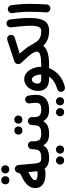

<svg xmlns="http://www.w3.org/2000/svg" viewBox="1012 -1795 1085 3149"><g transform="rotate(-90 1554.5 -220.5)"><path d="M43.9 -182.1Q43.9 -249.5 87.9 -303.2Q131.8 -356.9 208 -393.1Q234.9 -406.2 259.8 -421.4Q284.7 -436.5 293.5 -450.2Q291 -476.1 308.6 -496.6Q326.2 -517.1 352.5 -519.5Q378.9 -522 399.7 -504.6Q420.4 -487.3 422.9 -460.4L447.3 -189.5Q451.7 -145 461.4 -123Q471.2 -101.1 489.3 -94Q507.3 -86.9 536.6 -86.9H537.1Q564 -86.9 582.8 -67.9Q601.6 -48.8 601.6 -22Q601.6 4.9 582.8 23.7Q564 42.5 537.1 42.5H536.6Q471.7 42.5 429.2 22.9Q386.7 3.4 361.8 -32.7Q348.6 -22.9 332.5 -20.5Q317.9 -18.6 301.5 -17.8Q285.2 -17.1 273.9 -17.1Q157.7 -17.1 100.8 -62.7Q43.9 -108.4 43.9 -182.1ZM174.3 -189.5Q174.3 -168.5 198.2 -157.5Q222.2 -146.5 273.9 -146.5Q280.8 -146.5 292.2 -147.2Q303.7 -147.9 314.5 -149.4Q317.9 -149.9 321.3 -149.9Q319.3 -163.1 317.9 -177.7L307.1 -298.3Q287.1 -286.6 263.7 -274.9Q224.6 -255.4 199.5 -233.9Q174.3 -212.4 174.3 -189.5ZM284.7 -678.7Q284.7 -703.6 303.2 -723.4Q321.8 -743.2 350.6 -743.2Q371.1 -743.2 385.7 -734.6Q400.4 -726.1 408.2 -712.9Q418.5 -697.8 418.5 -678.2Q418.5 -665 412.6 -649.4Q406.7 -633.8 392.3 -622.3Q377.9 -610.8 351.1 -610.8Q324.2 -610.8 309.8 -622.6Q295.4 -634.3 290 -649.4Q284.7 -663.1 284.7 -678.7ZM105.5 -677.7Q105.5 -702.6 124 -722.7Q142.6 -742.7 171.4 -742.7Q192.4 -742.7 206.8 -733.9Q221.2 -725.1 229 -712.4Q239.7 -695.3 239.7 -677.7Q239.7 -664.6 233.9 -648.7Q228 -632.8 213.4 -621.3Q198.7 -609.9 172.4 -609.9Q145 -609.9 130.6 -621.6Q116.2 -633.3 110.8 -648.4Q105.5 -663.6 105.5 -677.7Z M472.2 -22Q472.2 -48.8 491.2 -67.9Q510.3 -86.9 537.1 -86.9Q601.1 -86.9 631.3 -101.6Q661.6 -116.2 671.1 -150.1Q680.7 -184.1 682.6 -242.7Q684.6 -272.5 705.1 -289.1Q725.6 -305.7 752.4 -304.2Q779.8 -302.2 797.4 -281.7Q814.9 -261.2 812.5 -235.4Q808.1 -153.8 832.8 -120.4Q857.4 -86.9 932.6 -86.9H933.1Q960 -86.9 978.8 -67.9Q997.6 -48.8 997.6 -22Q997.6 4.9 978.8 23.7Q960 42.5 933.1 42.5H932.6Q866.2 42.5 819.8 20.3Q773.4 -2 746.6 -54.7Q711.4 1.5 660.6 22Q609.9 42.5 537.1 42.5Q510.3 42.5 491.2 23.7Q472.2 4.9 472.2 -22ZM609.4 219.7Q609.4 194.8 627.9 175Q646.5 155.3 675.3 155.3Q695.8 155.3 710.4 163.8Q725.1 172.4 732.9 185.5Q743.2 200.7 743.2 220.2Q743.2 233.4 737.3 249Q731.4 264.6 717 276.1Q702.6 287.6 675.8 287.6Q648.9 287.6 634.5 275.9Q620.1 264.2 614.7 249Q609.4 235.4 609.4 219.7ZM430.2 220.7Q430.2 195.8 448.7 175.8Q467.3 155.8 496.1 155.8Q517.1 155.8 531.5 164.6Q545.9 173.3 553.7 186Q564.5 203.1 564.5 220.7Q564.5 233.9 558.6 249.8Q552.7 265.6 538.1 277.1Q523.4 288.6 497.1 288.6Q469.7 288.6 455.3 276.9Q440.9 265.1 435.5 250Q430.2 234.9 430.2 220.7Z M868.2 -22Q868.2 -48.8 887.2 -67.9Q906.2 -86.9 933.1 -86.9Q997.1 -86.9 1027.3 -101.6Q1057.6 -116.2 1067.1 -150.1Q1076.7 -184.1 1078.6 -242.7Q1080.6 -272.5 1101.1 -289.1Q1121.6 -305.7 1148.4 -304.2Q1175.8 -302.2 1193.4 -281.7Q1210.9 -261.2 1208.5 -235.4Q1204.1 -153.8 1228.8 -120.4Q1253.4 -86.9 1328.6 -86.9H1329.1Q1356 -86.9 1374.8 -67.9Q1393.6 -48.8 1393.6 -22Q1393.6 4.9 1374.8 23.7Q1356 42.5 1329.1 42.5H1328.6Q1262.2 42.5 1215.8 20.3Q1169.4 -2 1142.6 -54.7Q1107.4 1.5 1056.6 22Q1005.9 42.5 933.1 42.5Q906.2 42.5 887.2 23.7Q868.2 4.9 868.2 -22ZM1100.6 -464.4Q1100.6 -489.3 1119.1 -509Q1137.7 -528.8 1166.5 -528.8Q1187 -528.8 1201.7 -520.3Q1216.3 -511.7 1224.1 -498.5Q1234.4 -483.4 1234.4 -463.9Q1234.4 -450.7 1228.5 -435.1Q1222.7 -419.4 1208.3 -408Q1193.8 -396.5 1167 -396.5Q1140.1 -396.5 1125.7 -408.2Q1111.3 -419.9 1106 -435.1Q1100.6 -448.7 1100.6 -464.4ZM921.4 -463.4Q921.4 -488.3 939.9 -508.3Q958.5 -528.3 987.3 -528.3Q1008.3 -528.3 1022.7 -519.5Q1037.1 -510.7 1044.9 -498Q1055.7 -481 1055.7 -463.4Q1055.7 -450.2 1049.8 -434.3Q1043.9 -418.5 1029.3 -407Q1014.6 -395.5 988.3 -395.5Q960.9 -395.5 946.5 -407.2Q932.1 -418.9 926.8 -434.1Q921.4 -449.2 921.4 -463.4Z M1264.6 -22Q1264.6 -48.8 1283.4 -67.9Q1302.2 -86.9 1329.1 -86.9Q1391.1 -86.9 1417 -105Q1442.9 -123 1442.9 -174.3Q1442.9 -192.9 1440.4 -220.2Q1438 -247.6 1433.1 -277.3Q1429.7 -303.7 1446 -325.2Q1462.4 -346.7 1488.8 -350.1Q1515.1 -354 1536.1 -337.6Q1557.1 -321.3 1561.5 -294.9Q1568.4 -259.3 1571.3 -228.8Q1574.2 -198.2 1574.2 -173.8Q1574.2 -70.3 1511.5 -13.9Q1448.7 42.5 1329.1 42.5Q1302.2 42.5 1283.4 23.7Q1264.6 4.9 1264.6 -22ZM1401.4 219.7Q1401.4 194.8 1419.9 175Q1438.5 155.3 1467.3 155.3Q1487.8 155.3 1502.4 163.8Q1517.1 172.4 1524.9 185.5Q1535.2 200.7 1535.2 220.2Q1535.2 233.4 1529.3 249Q1523.4 264.6 1509 276.1Q1494.6 287.6 1467.8 287.6Q1440.9 287.6 1426.5 275.9Q1412.1 264.2 1406.7 249Q1401.4 235.4 1401.4 219.7ZM1222.2 220.7Q1222.2 195.8 1240.7 175.8Q1259.3 155.8 1288.1 155.8Q1309.1 155.8 1323.5 164.6Q1337.9 173.3 1345.7 186Q1356.4 203.1 1356.4 220.7Q1356.4 233.9 1350.6 249.8Q1344.7 265.6 1330.1 277.1Q1315.4 288.6 1289.1 288.6Q1261.7 288.6 1247.3 276.9Q1232.9 265.1 1227.5 250Q1222.2 234.9 1222.2 220.7Z M1836.4 42.5Q1742.2 42.5 1689.9 -2.4Q1637.7 -47.4 1637.7 -136.2Q1637.7 -198.7 1663.1 -250.7Q1688.5 -302.7 1731.7 -334.2Q1774.9 -365.7 1827.6 -365.7Q1889.2 -365.7 1935.3 -327.1Q1981.4 -288.6 2007.3 -225.1Q2033.2 -161.6 2033.2 -86.9H2066.9Q2093.8 -86.9 2112.5 -67.9Q2131.3 -48.8 2131.3 -22Q2131.3 4.9 2112.5 23.7Q2093.8 42.5 2066.9 42.5H2010.3Q1985.8 109.4 1938.7 162.6Q1891.6 215.8 1829.8 251.2Q1768.1 286.6 1699.2 300.8Q1673.3 305.7 1650.9 290Q1628.4 274.4 1623 248.5Q1618.2 222.7 1633.8 201.2Q1649.4 179.7 1674.8 172.9Q1744.1 153.8 1793.7 120.1Q1843.3 86.4 1871.6 42.5ZM1835 -86.9H1907.7Q1906.7 -121.6 1897 -156.7Q1887.2 -191.9 1868.9 -215.8Q1850.6 -239.7 1824.7 -239.7Q1796.4 -239.7 1777.3 -212.6Q1758.3 -185.5 1758.3 -147.9Q1758.3 -113.3 1778.6 -100.1Q1798.8 -86.9 1835 -86.9Z M2002 -22Q2002 -48.8 2021 -67.9Q2040 -86.9 2066.9 -86.9Q2171.9 -86.9 2227.1 -103.3Q2282.2 -119.6 2282.2 -159.2Q2282.2 -188 2259.5 -225.1Q2236.8 -262.2 2199.2 -305.2Q2161.6 -348.1 2116.7 -394Q2097.2 -414.1 2087.4 -428Q2077.6 -441.9 2077.6 -465.3Q2077.6 -486.8 2090.6 -504.2Q2103.5 -521.5 2126 -528.3L2463.9 -640.6Q2495.6 -650.9 2520.8 -640.4Q2545.9 -629.9 2553.7 -601.6Q2561.5 -572.3 2549.8 -550.8Q2538.1 -529.3 2512.2 -521.5L2250 -439.9Q2296.4 -386.7 2330.1 -344.7Q2363.8 -302.7 2383.8 -265.1Q2384.8 -263.7 2385.7 -261.7Q2418.9 -198.7 2447.8 -160.4Q2476.6 -122.1 2516.8 -104.5Q2557.1 -86.9 2624.5 -86.9H2625Q2651.9 -86.9 2670.7 -67.9Q2689.5 -48.8 2689.5 -22Q2689.5 4.9 2670.7 23.7Q2651.9 42.5 2625 42.5H2624.5Q2542 42.5 2483.6 18.3Q2425.3 -5.9 2377.9 -53.7Q2339.8 -4.4 2261.2 19Q2182.6 42.5 2066.9 42.5Q2040 42.5 2021 23.7Q2002 4.9 2002 -22Z M2560.5 -22Q2560.5 -48.8 2579.3 -67.9Q2598.1 -86.9 2625 -86.9Q2669.4 -86.9 2688 -128.7Q2706.5 -170.4 2706.5 -255.9Q2706.5 -295.4 2704.1 -338.9Q2701.7 -382.3 2696 -440.4Q2690.4 -498.5 2680.2 -582.5Q2677.2 -608.9 2693.4 -630.6Q2709.5 -652.3 2735.8 -655.8Q2762.2 -659.2 2783.9 -642.8Q2805.7 -626.5 2809.1 -600.1Q2817.9 -531.2 2823.5 -476.8Q2829.1 -422.4 2831.5 -374.8Q2834 -327.1 2834 -278.8Q2834 -108.9 2786.4 -33.2Q2738.8 42.5 2625 42.5Q2598.1 42.5 2579.3 23.7Q2560.5 4.9 2560.5 -22Z M2914.6 -560.5Q2911.1 -586.9 2927.5 -608.6Q2943.8 -630.4 2970.2 -633.8Q2996.6 -637.2 3018.3 -620.8Q3040 -604.5 3043.5 -578.1Q3052.2 -514.2 3056.9 -465.1Q3061.5 -416 3063.5 -369.6Q3065.4 -323.2 3065.4 -266.1Q3065.4 -196.8 3063 -126.2Q3060.5 -55.7 3055.7 4.9Q3053.2 31.2 3032.5 48.8Q3011.7 66.4 2984.9 64Q2958.5 61.5 2941.2 41Q2923.8 20.5 2925.8 -5.9Q2931.2 -66.4 2933.6 -136Q2936 -205.6 2936 -272.9Q2936 -324.7 2934.1 -366Q2932.1 -407.2 2927.5 -452.4Q2922.9 -497.6 2914.6 -560.5Z"/></g></svg>

Font: Mikhak-DS1-FD Bold
Style: Bold
Weight: 700
Designer: Amin Abedi
Version: Version 3.2